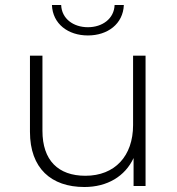

<svg xmlns="http://www.w3.org/2000/svg" viewBox="-20 -745 709 769"><path d="M332 -603C253 -603 191 -649 188 -725C188 -725 225 -725 225 -725C227 -670 274 -636 332 -636C390 -636 437 -670 439 -725C439 -725 476 -725 476 -725C473 -649 411 -603 332 -603ZM513 -244C513 -244 513 -522 513 -522C513 -522 563 -522 563 -522C563 -522 563 0 563 0C563 0 515 0 515 0C515 0 515 -112 515 -112C481 -39 410 4 318 4C185 4 100 -71 100 -217C100 -217 100 -522 100 -522C100 -522 150 -522 150 -522C150 -522 150 -221 150 -221C150 -103 213 -41 322 -41C440 -41 513 -120 513 -244Z"/></svg>

Font: TamingNoise
Style: Regular
Weight: 500
Designer: Julieta Ulanovsky
Foundry: Julieta Ulanovsky
Version: ""